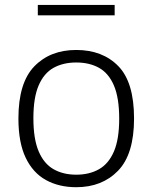

<svg xmlns="http://www.w3.org/2000/svg" viewBox="-20 -753 621 782"><path d="M290.5 9.5Q220 9.5 167 -19.8Q114 -49 84.5 -110.8Q55 -172.5 55 -270.5Q55 -416 119.8 -482.8Q184.5 -549.5 290.5 -549.5Q397.5 -549.5 461.8 -483.8Q526 -418 526 -270.5Q526 -125 461 -57.8Q396 9.5 290.5 9.5ZM290.5 -41.5Q344 -41.5 383.2 -63.8Q422.5 -86 444 -136Q465.5 -186 465.5 -269.5Q465.5 -354.5 444 -404.8Q422.5 -455 383.2 -476.8Q344 -498.5 290.5 -498.5Q237.5 -498.5 198.2 -476.8Q159 -455 137.5 -405.2Q116 -355.5 116 -271.5Q116 -187 137.5 -136.5Q159 -86 198.2 -63.8Q237.5 -41.5 290.5 -41.5ZM134 -690.5V-733H447V-690.5Z"/></svg>

Font: Encode Sans Semi Expanded Light
Style: Regular
Weight: 300
Width: 6
Designer: Multiple Designers
Foundry: Impallari Type
Version: Version 3.000; ttfautohint (v1.8.3) -l 8 -r 50 -G 200 -x 14 